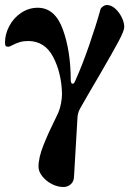

<svg xmlns="http://www.w3.org/2000/svg" viewBox="-30 -464 531 768"><path d="M124 203Q124 166 144.5 115Q165 64 194 6L203 -13Q210 -29 214 -50Q218 -71 218 -89Q216 -172 183 -235.5Q150 -299 84 -300Q64 -300 49 -295.5Q34 -291 21 -284Q8 -277 4 -277Q-4 -277 -7 -280Q-10 -283 -10 -294Q-10 -327 7 -359.5Q24 -392 54.5 -412.5Q85 -433 121 -433Q190 -433 221.5 -346Q253 -259 253 -142Q253 -137 255 -133Q257 -129 260 -129Q264 -129 266 -131.5Q268 -134 272 -143Q299 -203 327 -284Q355 -365 372 -427Q374 -433 382 -438.5Q390 -444 397 -444Q415 -444 431 -429.5Q447 -415 457 -394.5Q467 -374 467 -356Q467 -341 444 -298Q421 -255 371 -169Q314 -72 291 -31Q285 -21 282.5 -10.5Q280 0 280 5L266 244Q265 263 252.5 273.5Q240 284 224 284Q200 284 177 272Q154 260 139 241Q124 222 124 203Z"/></svg>

Font: EB Garamond
Style: Bold
Weight: 700
Designer: Georg Duffner and Octavio Pardo
Foundry: Georg Duffner
Version: Version 1.000; ttfautohint (v1.6)